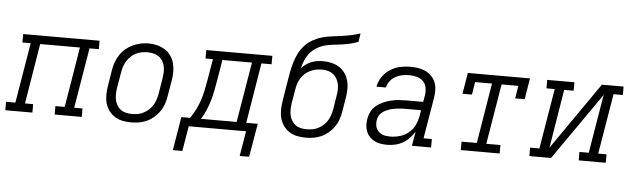

<svg xmlns="http://www.w3.org/2000/svg" viewBox="-66 -939 4319 1314"><g transform="rotate(5 2093.5 -281.5)"><path d="M-13 0V-58H51L120 -472H63V-530H588V-472H524L455 -58H512V0H326V-58H390L458 -472H185L117 -58H173V0Z M851 8Q821 8 791.5 2Q762 -4 738 -19.5Q714 -35 697.5 -58Q681 -81 673.5 -109Q666 -137 666.5 -167.5Q667 -198 672 -228L690 -338Q694 -365 703.5 -391.5Q713 -418 729 -442.5Q745 -467 767.5 -486Q790 -505 816 -517Q842 -529 869.5 -535Q897 -541 924 -541Q955 -541 983.5 -533.5Q1012 -526 1036.5 -511Q1061 -496 1077.5 -472.5Q1094 -449 1101.5 -421Q1109 -393 1109 -362.5Q1109 -332 1104 -302L1085 -192Q1081 -165 1072 -138.5Q1063 -112 1046.5 -88Q1030 -64 1007.5 -44.5Q985 -25 959 -13Q933 -1 905.5 3.5Q878 8 851 8ZM852 -50Q873 -50 893 -53.5Q913 -57 932 -67Q951 -77 967 -91.5Q983 -106 994 -124Q1005 -142 1011.5 -162Q1018 -182 1022 -202L1040 -312Q1043 -333 1044 -354Q1045 -375 1040.5 -394.5Q1036 -414 1025.5 -431.5Q1015 -449 998.5 -460Q982 -471 962 -475.5Q942 -480 921 -480Q901 -480 881 -476Q861 -472 842 -462.5Q823 -453 807.5 -438Q792 -423 781 -405Q770 -387 763.5 -367.5Q757 -348 754 -328L735 -218Q732 -198 731.5 -177Q731 -156 735 -136.5Q739 -117 749.5 -99.5Q760 -82 775.5 -70.5Q791 -59 811 -54.5Q831 -50 852 -50Z M1153 172 1191 -58H1251Q1273 -89 1289.5 -123Q1306 -157 1317 -191Q1328 -225 1335 -260.5Q1342 -296 1348 -331L1372 -472H1321V-530H1775V-472H1705L1637 -58H1716L1677 172H1612L1641 0H1247L1218 172ZM1326 -58H1571L1640 -472H1437L1412 -322Q1406 -288 1399.5 -254Q1393 -220 1383 -187Q1373 -154 1359 -121Q1345 -88 1326 -58Z M2051 8Q2021 8 1991.5 2Q1962 -4 1938 -19.5Q1914 -35 1897.5 -58Q1881 -81 1873.5 -109Q1866 -137 1866.5 -167.5Q1867 -198 1872 -228L1887 -323Q1889 -334 1890.5 -344Q1892 -354 1894 -364Q1899 -396 1905 -428.5Q1911 -461 1920.5 -493.5Q1930 -526 1945 -557Q1960 -588 1983.5 -614Q2007 -640 2037.5 -657.5Q2068 -675 2100.5 -684.5Q2133 -694 2166 -698Q2199 -702 2232.5 -706.5Q2266 -711 2298.5 -718Q2331 -725 2363 -735L2354 -677Q2326 -666 2298 -659.5Q2270 -653 2241 -649Q2212 -645 2183.5 -642Q2155 -639 2126.5 -631.5Q2098 -624 2071.5 -608Q2045 -592 2026 -569Q2007 -546 1995 -518.5Q1983 -491 1977 -463Q1991 -478 2008.5 -490.5Q2026 -503 2045.5 -510.5Q2065 -518 2085 -521Q2105 -524 2125 -524Q2155 -524 2183.5 -517Q2212 -510 2236 -495Q2260 -480 2276 -456.5Q2292 -433 2299.5 -405.5Q2307 -378 2306.5 -348Q2306 -318 2301 -288L2285 -192Q2281 -165 2272 -138.5Q2263 -112 2246.5 -88Q2230 -64 2207.5 -44.5Q2185 -25 2159 -13Q2133 -1 2105.5 3.5Q2078 8 2051 8ZM2052 -50Q2073 -50 2093 -53.5Q2113 -57 2132 -67Q2151 -77 2167 -91.5Q2183 -106 2194 -124Q2205 -142 2211.5 -162Q2218 -182 2222 -202L2237 -297Q2241 -318 2241.5 -339Q2242 -360 2237.5 -379.5Q2233 -399 2223 -416Q2213 -433 2197.5 -444.5Q2182 -456 2162 -461Q2142 -466 2121 -466Q2101 -466 2081 -462Q2061 -458 2042 -449Q2023 -440 2007 -426Q1991 -412 1979.5 -394Q1968 -376 1961.5 -357Q1955 -338 1952 -318L1935 -218Q1932 -198 1931.5 -177Q1931 -156 1935 -136.5Q1939 -117 1949.5 -99.5Q1960 -82 1975.5 -70.5Q1991 -59 2011 -54.5Q2031 -50 2052 -50Z M2611 8Q2588 8 2566 4.5Q2544 1 2524.5 -8.5Q2505 -18 2490 -33.5Q2475 -49 2467 -68.5Q2459 -88 2457.5 -111Q2456 -134 2460 -156Q2464 -182 2476.5 -207Q2489 -232 2511 -249.5Q2533 -267 2558.5 -278Q2584 -289 2610.5 -295.5Q2637 -302 2663 -304Q2689 -306 2715 -306H2831L2839 -354Q2843 -380 2838 -406Q2833 -432 2815.5 -449Q2798 -466 2773 -473Q2748 -480 2721 -480Q2697 -480 2673 -475.5Q2649 -471 2627 -459Q2605 -447 2589 -426.5Q2573 -406 2568 -382H2503Q2510 -418 2531 -449.5Q2552 -481 2583.5 -501.5Q2615 -522 2650.5 -530Q2686 -538 2721 -538Q2748 -538 2775 -534Q2802 -530 2825 -519.5Q2848 -509 2866.5 -491Q2885 -473 2895 -449.5Q2905 -426 2906 -398.5Q2907 -371 2903 -344L2855 -58H2912V0H2780L2797 -99Q2782 -75 2762 -53.5Q2742 -32 2717 -18Q2692 -4 2665 2Q2638 8 2611 8ZM2627 -50Q2659 -50 2692 -59.5Q2725 -69 2752 -91Q2779 -113 2794 -144Q2809 -175 2815 -208L2821 -248H2715Q2701 -248 2687 -247.5Q2673 -247 2659 -245Q2645 -243 2631 -240.5Q2617 -238 2603 -233Q2589 -228 2576 -221.5Q2563 -215 2551.5 -205Q2540 -195 2533.5 -181.5Q2527 -168 2525 -154Q2523 -140 2524 -125Q2525 -110 2531 -97.5Q2537 -85 2547 -75Q2557 -65 2569.5 -59.5Q2582 -54 2597 -52Q2612 -50 2627 -50Z M3116 0V-58H3221L3289 -472H3173L3159 -385H3094L3118 -530H3545L3521 -385H3456L3470 -472H3355L3286 -58H3383V0Z M3587 0V-58H3651L3720 -472H3663V-530H3850V-472H3785L3719 -69L4039 -530H4188V-472H4124L4055 -58H4112V0H3926V-58H3990L4057 -461L3736 0Z"/></g></svg>

Font: Iosevka Curly Slab LtExObl
Style: Regular
Weight: 300
Width: 7
Italic angle: -9°
Monospace: yes
Designer: Belleve Invis
Foundry: Belleve Invis
Version: Version 11.1.0; ttfautohint (v1.8.3)